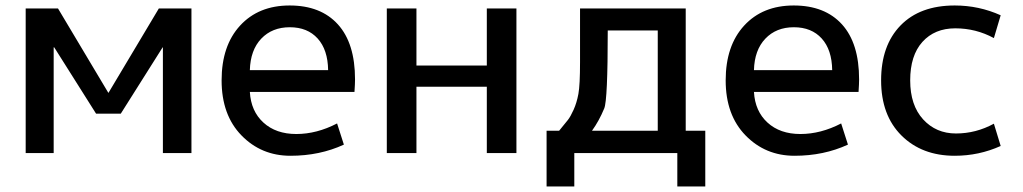

<svg xmlns="http://www.w3.org/2000/svg" viewBox="-20 -550 3678 690"><path d="M72.3 0V-519.5H188.5L369.1 -216.8H370.1L550.8 -519.5H668V0H565.4V-379.9H564.5L414.1 -141.6H325.2L174.8 -379.9H172.9V0Z M1255.9 -264.6Q1255.9 -249 1253.9 -219.7H877.9Q881.8 -150.4 926.8 -109.4Q971.7 -68.4 1044.9 -68.4Q1118.2 -68.4 1191.4 -106.4L1215.8 -30.3Q1128.9 9.8 1023.9 9.8Q918.9 9.8 847.7 -63.5Q776.4 -136.7 776.4 -261.2Q776.4 -385.7 842.8 -458Q909.2 -530.3 1021 -530.3Q1132.8 -530.3 1194.3 -462.4Q1255.9 -394.5 1255.9 -264.6ZM877.9 -297.9H1159.2Q1158.2 -371.1 1121.6 -411.6Q1085 -452.1 1021.5 -452.1Q958 -452.1 918.9 -411.1Q879.9 -370.1 877.9 -297.9Z M1370.1 0V-519.5H1476.6V-314.5H1729.5V-519.5H1835.9V0H1729.5V-238.3H1476.6V0Z M1944.3 -80.1H1989.3Q2011.7 -107.4 2021 -119.1Q2030.3 -130.9 2041.5 -155.8Q2052.7 -180.7 2058.6 -212.4Q2064.5 -244.1 2064.5 -327.1V-519.5H2444.3V-80.1H2514.6V120.1H2414.1V0H2043.9V120.1H1944.3ZM2107.4 -80.1H2343.8V-440.4H2164.1Q2164.1 -189.5 2151.4 -160.2Q2132.8 -115.2 2107.4 -80.1Z M3067.4 -264.6Q3067.4 -249 3065.4 -219.7H2689.5Q2693.4 -150.4 2738.3 -109.4Q2783.2 -68.4 2856.4 -68.4Q2929.7 -68.4 3002.9 -106.4L3027.3 -30.3Q2940.4 9.8 2835.4 9.8Q2730.5 9.8 2659.2 -63.5Q2587.9 -136.7 2587.9 -261.2Q2587.9 -385.7 2654.3 -458Q2720.7 -530.3 2832.5 -530.3Q2944.3 -530.3 3005.9 -462.4Q3067.4 -394.5 3067.4 -264.6ZM2689.5 -297.9H2970.7Q2969.7 -371.1 2933.1 -411.6Q2896.5 -452.1 2833 -452.1Q2769.5 -452.1 2730.5 -411.1Q2691.4 -370.1 2689.5 -297.9Z M3411.1 -530.3Q3498 -530.3 3576.2 -495.1L3551.8 -413.1Q3487.3 -448.2 3413.1 -448.2Q3338.9 -448.2 3294.9 -399.4Q3251 -350.6 3251 -261.2Q3251 -171.9 3297.4 -121.1Q3343.8 -70.3 3415.5 -70.3Q3487.3 -70.3 3551.8 -105.5L3576.2 -25.4Q3498 9.8 3411.1 9.8Q3293 9.8 3219.7 -63Q3146.5 -135.7 3146.5 -261.2Q3146.5 -386.7 3216.3 -458.5Q3286.1 -530.3 3411.1 -530.3Z"/></svg>

Font: GenEi M Gothic v2 Medium
Style: Regular
Weight: 500
Version: Version 2.0